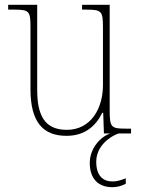

<svg xmlns="http://www.w3.org/2000/svg" viewBox="-20 -556 586 800"><path d="M257 10C336 10 381 -34 406 -86H410L413 0H440C399 13 354 62 354 123C354 189 390 224 448 224C468 224 485 219 504 210V187C480 196 468 200 448 200C412 200 381 179 381 118C381 53 437 13 474 0H526V-20H505C443 -20 437 -25 437 -97V-536H322V-516H334C406 -516 409 -511 409 -436V-202C409 -104 359 -15 258 -15C163 -15 135 -80 135 -182V-536H14V-516H32C102 -516 107 -512 107 -442V-184C107 -49 158 10 257 10Z"/></svg>

Font: Noto Serif Thai SemiCondensed Thin
Style: Regular
Weight: 100
Width: 4
Designer: Monotype Design Team
Foundry: Monotype Imaging Inc.
Version: Version 2.002